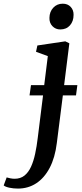

<svg xmlns="http://www.w3.org/2000/svg" viewBox="-142 -792 456 1066"><path d="M-42 255Q-67.5 255 -89.8 250.2Q-112 245.5 -121.5 237.5L-105 193Q-98 195.5 -84.8 198Q-71.5 200.5 -61 200.5Q-28.5 200.5 -6.2 182.8Q16 165 30.2 133.8Q44.5 102.5 53.2 61.5Q62 20.5 67.5 -26L97 -262.5H22L30 -319.5H103.5L123.5 -480.5L58 -504.5L65.5 -539.5L220.5 -562.5L243 -551.5L214 -319.5H287.5L280 -262.5H207L173.5 2Q163.5 83.5 133.8 140Q104 196.5 59 225.8Q14 255 -42 255ZM192.5 -628.5Q166.5 -628.5 149 -646.8Q131.5 -665 132.5 -693Q133 -727 153.8 -749.2Q174.5 -771.5 206.5 -771.5Q234 -771.5 250.5 -753.8Q267 -736 266.5 -709.5Q266.5 -674 246.5 -651.2Q226.5 -628.5 192.5 -628.5Z"/></svg>

Font: Merriweather 28pt Medium
Style: Italic
Weight: 500
Italic angle: -7.8°
Version: Version 2.101